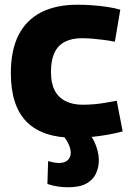

<svg xmlns="http://www.w3.org/2000/svg" viewBox="-20 -574 558 814"><path d="M26 -264Q26 -361 58.5 -425Q91 -489 154 -521.5Q217 -554 309 -554Q341 -554 373.5 -551.5Q406 -549 436 -544.5Q466 -540 490 -533L467 -397Q443 -402 419 -405Q395 -408 372 -410Q349 -412 327 -412Q284 -412 254.5 -396.5Q225 -381 210.5 -349.5Q196 -318 196 -269Q196 -222 211.5 -191.5Q227 -161 257.5 -145.5Q288 -130 330 -130Q354 -130 377.5 -132Q401 -134 425 -138Q449 -142 475 -147L500 -17Q457 -5 402 2.5Q347 10 294 10Q160 10 93 -57.5Q26 -125 26 -264ZM184 109Q198 113 209.5 115Q221 117 230 117Q253 117 266.5 105.5Q280 94 280 72Q280 61 275 47.5Q270 34 261.5 20Q253 6 241 -6H359Q371 8 380 27Q389 46 394 66Q399 86 399 105Q399 136 386.5 162.5Q374 189 345.5 204.5Q317 220 268 220Q249 220 227 217Q205 214 181 206Z"/></svg>

Font: Georama ExtraCondensed Thin
Style: Bold
Weight: 700
Version: Version 1.001